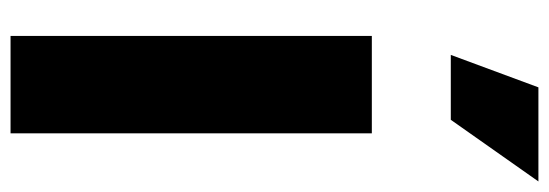

<svg xmlns="http://www.w3.org/2000/svg" viewBox="-350 -666 1016 355"><g transform="rotate(90 157.5 -488.0)"><path d="M46 0V-668H226V0ZM81 -814 141 -976H315L201 -814Z"/></g></svg>

Font: Gantari Black
Style: Regular
Weight: 900
Version: Version 1.000